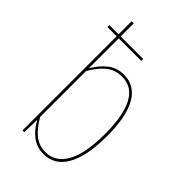

<svg xmlns="http://www.w3.org/2000/svg" viewBox="-222 -818 911 911"><g transform="rotate(45 233.5 -362.0)"><path d="M405 -264Q405 -131 365.5 -61Q326 9 251 9Q207 9 173 -16.5Q139 -42 116 -86L114 0H102V-632H40V-645H102V-732L116 -733V-645H267V-632H116V-431Q143 -477 176.5 -502.5Q210 -528 256 -528Q329 -528 367 -461.5Q405 -395 405 -264ZM391 -264Q391 -515 256 -515Q211 -515 178.5 -489.5Q146 -464 116 -413V-105Q143 -57 175.5 -30.5Q208 -4 251 -4Q319 -4 355 -70Q391 -136 391 -264Z"/></g></svg>

Font: Fira Sans Compressed Hair
Style: Regular
Weight: 100
Width: 1
Designer: bBox Type GmbH & Carrois Corporate GbR & Edenspiekermann AG
Foundry: bBox Type GmbH & Carrois Corporate GbR & Edenspiekermann AG
Version: Version 4.301